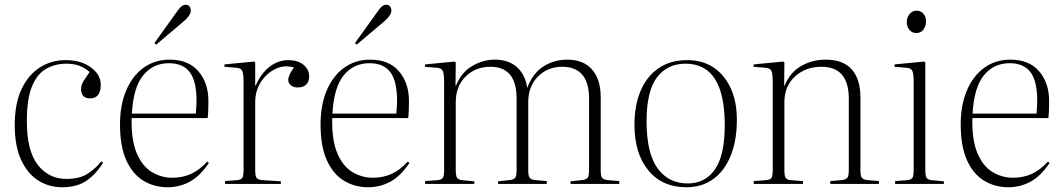

<svg xmlns="http://www.w3.org/2000/svg" viewBox="-20 -774 4474 808"><path d="M242 14Q185 14 140 -15Q95 -44 68.5 -102Q42 -160 42 -247Q42 -338 70.5 -398.5Q99 -459 147.5 -490Q196 -521 255 -521Q321 -521 362.5 -490.5Q404 -460 404 -418Q404 -387 392 -373.5Q380 -360 360 -360Q338 -360 329.5 -371.5Q321 -383 321 -399Q321 -416 331 -432Q341 -448 357 -471Q338 -488 314.5 -497Q291 -506 259 -506Q213 -506 175 -485Q137 -464 115 -411.5Q93 -359 93 -265Q93 -138 139.5 -79.5Q186 -21 259 -21Q317 -21 352 -45Q387 -69 406 -95L414 -90Q386 -43 345.5 -14.5Q305 14 242 14Z M685 14Q629 14 583.5 -13.5Q538 -41 511.5 -99.5Q485 -158 485 -250Q485 -333 511.5 -394.5Q538 -456 585 -489.5Q632 -523 694 -523Q773 -523 815 -474Q857 -425 857 -350Q857 -335 856.5 -315.5Q856 -296 854 -277H534Q532 -184 555.5 -129Q579 -74 619 -50Q659 -26 705 -26Q747 -26 782.5 -41.5Q818 -57 852 -94L859 -88Q821 -32 778 -9Q735 14 685 14ZM535 -296H804Q807 -328 807 -350Q807 -433 778.5 -470.5Q750 -508 691 -508Q624 -508 582.5 -457Q541 -406 535 -296ZM637 -586 630 -593 729 -731Q745 -754 761 -754Q772 -754 777.5 -747Q783 -740 783 -729Q783 -710 753 -684Z M927 0V-12L979 -16Q995 -18 1000 -26Q1005 -34 1005 -60V-427Q1005 -465 999 -476.5Q993 -488 972 -489L924 -493L925 -503L1050 -515L1054 -511V-414H1056Q1079 -466 1115 -493.5Q1151 -521 1193 -521Q1233 -521 1257 -501.5Q1281 -482 1281 -452Q1281 -431 1269 -418.5Q1257 -406 1233 -406Q1214 -406 1203.5 -415.5Q1193 -425 1193 -437Q1193 -457 1217 -490Q1177 -502 1139.5 -484Q1102 -466 1078 -429Q1054 -392 1054 -344V-59Q1054 -35 1059 -26.5Q1064 -18 1083 -16L1162 -11V0Z M1529 14Q1473 14 1427.5 -13.5Q1382 -41 1355.5 -99.5Q1329 -158 1329 -250Q1329 -333 1355.5 -394.5Q1382 -456 1429 -489.5Q1476 -523 1538 -523Q1617 -523 1659 -474Q1701 -425 1701 -350Q1701 -335 1700.5 -315.5Q1700 -296 1698 -277H1378Q1376 -184 1399.5 -129Q1423 -74 1463 -50Q1503 -26 1549 -26Q1591 -26 1626.5 -41.5Q1662 -57 1696 -94L1703 -88Q1665 -32 1622 -9Q1579 14 1529 14ZM1379 -296H1648Q1651 -328 1651 -350Q1651 -433 1622.5 -470.5Q1594 -508 1535 -508Q1468 -508 1426.5 -457Q1385 -406 1379 -296ZM1481 -586 1474 -593 1573 -731Q1589 -754 1605 -754Q1616 -754 1621.5 -747Q1627 -740 1627 -729Q1627 -710 1597 -684Z M1769 0V-12L1823 -16Q1839 -18 1844 -26Q1849 -34 1849 -60V-427Q1849 -465 1843 -476.5Q1837 -488 1816 -489L1768 -493L1769 -503L1894 -515L1898 -511L1897 -414H1899Q1922 -470 1967.5 -496.5Q2013 -523 2062 -523Q2120 -523 2155 -492Q2190 -461 2199 -404Q2222 -466 2267 -494.5Q2312 -523 2367 -523Q2435 -523 2471.5 -481.5Q2508 -440 2508 -364V-57Q2508 -35 2513.5 -26.5Q2519 -18 2538 -16L2586 -12V0H2381V-11L2428 -16Q2448 -18 2453.5 -26.5Q2459 -35 2459 -58V-359Q2459 -493 2345 -493Q2285 -493 2244 -452Q2203 -411 2203 -344V-57Q2203 -35 2208.5 -26.5Q2214 -18 2233 -16L2281 -12V0H2076V-11L2123 -16Q2143 -18 2148.5 -26.5Q2154 -35 2154 -58V-359Q2154 -493 2044 -493Q1981 -493 1939.5 -452Q1898 -411 1898 -344V-59Q1898 -35 1903 -26.5Q1908 -18 1923 -16L1976 -11V0Z M2868 14Q2767 14 2708.5 -57Q2650 -128 2650 -248Q2650 -331 2676 -392Q2702 -453 2751.5 -487Q2801 -521 2872 -521Q2937 -521 2983.5 -489.5Q3030 -458 3055.5 -402Q3081 -346 3081 -270Q3081 -184 3055.5 -120Q3030 -56 2982.5 -21Q2935 14 2868 14ZM2874 -2Q2948 -2 2989 -61.5Q3030 -121 3030 -248Q3030 -506 2865 -506Q2788 -506 2744.5 -448Q2701 -390 2701 -263Q2701 -130 2747 -66Q2793 -2 2874 -2Z M3152 0V-12L3206 -16Q3222 -18 3227 -26Q3232 -34 3232 -60V-427Q3232 -465 3226 -476.5Q3220 -488 3199 -489L3151 -493L3152 -503L3277 -515L3281 -511L3280 -414H3282Q3305 -470 3352 -496.5Q3399 -523 3454 -523Q3529 -523 3565 -481.5Q3601 -440 3601 -364V-57Q3601 -35 3606.5 -26.5Q3612 -18 3631 -16L3679 -12V0H3474V-12L3521 -16Q3541 -18 3546.5 -27Q3552 -36 3552 -58V-359Q3552 -493 3437 -493Q3370 -493 3325.5 -452Q3281 -411 3281 -344V-59Q3281 -36 3285.5 -27Q3290 -18 3306 -16L3359 -12V0Z M3836 -635Q3818 -635 3807 -648.5Q3796 -662 3796 -680Q3796 -700 3807.5 -714.5Q3819 -729 3837 -729Q3855 -729 3866 -716.5Q3877 -704 3877 -684Q3877 -665 3866.5 -650Q3856 -635 3836 -635ZM3747 0V-12L3799 -16Q3815 -18 3820 -26Q3825 -34 3825 -60V-427Q3825 -465 3819 -476.5Q3813 -488 3792 -489L3744 -493L3745 -503L3870 -515L3874 -511V-59Q3874 -35 3879 -26.5Q3884 -18 3899 -16L3952 -11V0Z M4223 14Q4167 14 4121.5 -13.5Q4076 -41 4049.5 -99.5Q4023 -158 4023 -250Q4023 -333 4049.5 -394.5Q4076 -456 4123 -489.5Q4170 -523 4232 -523Q4311 -523 4353 -474Q4395 -425 4395 -350Q4395 -335 4394.5 -315.5Q4394 -296 4392 -277H4072Q4070 -184 4093.5 -129Q4117 -74 4157 -50Q4197 -26 4243 -26Q4285 -26 4320.5 -41.5Q4356 -57 4390 -94L4397 -88Q4359 -32 4316 -9Q4273 14 4223 14ZM4073 -296H4342Q4345 -328 4345 -350Q4345 -433 4316.5 -470.5Q4288 -508 4229 -508Q4162 -508 4120.5 -457Q4079 -406 4073 -296Z"/></svg>

Font: Literata 72pt ExtraLight
Style: Regular
Weight: 200
Designer: Latin by Veronika Burian and Jose Scaglione. Greek by Irene Vlachou. Cyrillic by Vera Evstafieva.
Foundry: TypeTogether
Version: Version 3.002